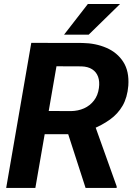

<svg xmlns="http://www.w3.org/2000/svg" viewBox="-20 -921 662 941"><path d="M133.3 -710.9 383.8 -710.4Q448.7 -709.5 501.7 -686.5Q554.7 -663.6 584.2 -617.7Q613.8 -571.8 608.9 -501Q604 -442.9 580.8 -402.8Q557.6 -362.8 518.8 -335Q480 -307.1 429.7 -287.1L379.9 -263.2H148.4L168 -377.4L327.1 -376.5Q362.8 -377 392.1 -390.1Q421.4 -403.3 440.7 -428.5Q460 -453.6 464.8 -489.7Q469.2 -521.5 460.7 -544.9Q452.1 -568.4 431.6 -581.5Q411.1 -594.7 379.4 -595.7L256.8 -596.2L153.3 0H10.3ZM399.4 0 296.9 -316.9 440.9 -317.9 551.8 -7.8V0ZM293.9 -751 410.6 -901.4H568.4L414.6 -751Z"/></svg>

Font: Roboto
Style: Bold Italic
Weight: 700
Italic angle: -12°
Designer: Christian Robertson
Foundry: Google
Version: Version 3.0